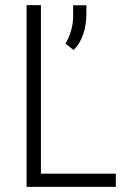

<svg xmlns="http://www.w3.org/2000/svg" viewBox="-20 -731 504 751"><path d="M140.1 -51.8H433.1V0H84V-710.9H140.1ZM268.1 -535.2 236.3 -560.5Q265.1 -610.4 266.1 -665V-710.4H317.9V-680.2Q317.9 -585.9 268.1 -535.2Z"/></svg>

Font: MAUL Condensed Light
Style: Light
Weight: 300
Designer: MAUL
Version: Version 2.137; 2017; ttfautohint (v1.8.3)